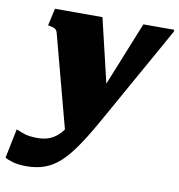

<svg xmlns="http://www.w3.org/2000/svg" viewBox="-129 -622 879 943"><g transform="rotate(10 310.5 -150.0)"><path d="M235 88 312 -5 401 -142 306 -543H69L50 -457L60 -455Q73 -453 80.5 -449.5Q88 -446 91.5 -441.5Q95 -437 97 -431ZM336 -114 256 -32Q243 -2 227.5 22Q212 46 192.5 63Q173 80 149 88.5Q125 97 94 97Q49 97 23 87Q-3 77 -13 73L-43 219Q-31 227 -3.5 235Q24 243 65 243Q115 243 155 228.5Q195 214 229.5 183Q264 152 299 102Q334 52 374 -18Q399 -61 426 -110Q453 -159 482.5 -211Q512 -263 542 -317Q572 -371 603 -425.5Q634 -480 663 -533L664 -543H510Q488 -489 466.5 -435.5Q445 -382 423.5 -328.5Q402 -275 380 -221.5Q358 -168 336 -114Z"/></g></svg>

Font: Roboto Serif Black
Style: Italic
Weight: 900
Italic angle: -10°
Version: Version 1.008